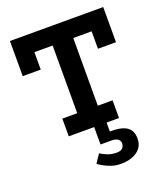

<svg xmlns="http://www.w3.org/2000/svg" viewBox="-148 -692 897 1031"><g transform="rotate(-20 300.0 -177.0)"><path d="M30 -589H563V-388.2H460V-487.8H355L354.5 -101.2H439V0H151.8V-101.2H237L237.2 -487.8H133V-388.2H30ZM366.5 235Q336.8 235 312.8 227Q288.8 219 270.5 208.5Q252.2 198 240.8 189.8L273.2 141.5Q293.2 154 315.1 162.2Q337 170.5 365.2 170.5Q388 170.5 398.1 159.8Q408.2 149 408.2 132Q408.2 119 397 109.2Q385.8 99.5 355 99.5H297V0H368V51Q431.8 49.5 463.2 69.8Q494.8 90 494.8 136.5Q494.8 170.5 477.2 192Q459.8 213.5 430.9 224.2Q402 235 366.5 235Z"/></g></svg>

Font: Podkova VF Beta
Style: Regular
Weight: 400
Designer: Ilya Yudin
Foundry: Cyreal (www.cyreal.org)
Version: Version 2.100